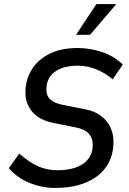

<svg xmlns="http://www.w3.org/2000/svg" viewBox="-20 -914 632 944"><path d="M251 10Q188 10 128 -13.5Q68 -37 23 -87L75 -159Q123 -116 167 -96.5Q211 -77 262 -77Q315 -77 354 -91Q393 -105 414.5 -133Q436 -161 436 -203Q436 -236 416 -257.5Q396 -279 355 -287L250 -308Q175 -322 140 -363Q105 -404 105 -458Q105 -521 135.5 -571Q166 -621 223.5 -649.5Q281 -678 362 -678Q421 -678 480.5 -658.5Q540 -639 584 -597L534 -524Q499 -554 455 -572.5Q411 -591 363 -591Q290 -591 249 -560.5Q208 -530 208 -474Q208 -442 228.5 -424Q249 -406 291 -398L397 -377Q446 -368 477 -344Q508 -320 523 -287.5Q538 -255 538 -218Q538 -146 503 -95Q468 -44 403.5 -17Q339 10 251 10ZM354 -743 454 -894H552L423 -743Z"/></svg>

Font: Gantari Medium
Style: Italic
Weight: 500
Italic angle: -10°
Designer: Anugrah Pasau
Foundry: Lafontype
Version: Version 1.000